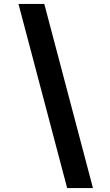

<svg xmlns="http://www.w3.org/2000/svg" viewBox="-20 -820 564 982"><path d="M323.5 142 74.5 -800H206.5L455.5 142Z"/></svg>

Font: Trispace SemiExpanded SemiBold
Style: Regular
Weight: 600
Width: 6
Designer: Tyler Finck
Foundry: Etcetera Type Company
Version: Version 1.210; ttfautohint (v1.8.3)